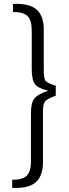

<svg xmlns="http://www.w3.org/2000/svg" viewBox="-20 -788 352 974"><path d="M46 -727V-768Q128 -772 165 -740Q202 -708 202 -638V-433Q202 -388 212 -377Q222 -366 263 -353V-303Q219 -286 210 -275Q198 -261 198 -227V35Q198 105 161 137Q124 169 42 165V124Q96 124 116.5 102.5Q137 81 137 31V-215Q137 -267 155 -289Q173 -311 225 -328Q174 -339 157 -362Q140 -385 141 -445V-634Q141 -684 120.5 -705.5Q100 -727 46 -727Z"/></svg>

Font: Exo 2.0 Light
Style: Regular
Weight: 300
Designer: Natanael Gama
Version: Version 1.001;PS 001.001;hotconv 1.0.70;makeotf.lib2.5.58329